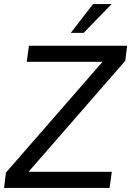

<svg xmlns="http://www.w3.org/2000/svg" viewBox="-23 -921 643 941"><path d="M-3 0 6 -75 503 -645 512 -618H108L119 -697H600L591 -623L103 -63L93 -79H525L514 0ZM324 -760 433 -901H524L387 -760Z"/></svg>

Font: Hanken Grotesk
Style: Italic
Weight: 400
Italic angle: -8°
Designer: Alfredo Marco Pradil
Foundry: Hanken Design Co.
Version: Version 3.013